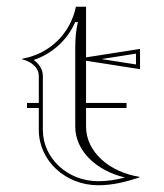

<svg xmlns="http://www.w3.org/2000/svg" viewBox="-20 -545 485 569"><path d="M203 -170C203 -96.9 266.6 -38.7 350.5 -19C323.1 -12 299.2 -8 271 -8C179.9 -8 107 -76.4 107 -160V-320C107 -340.9 93.8 -357.7 79.9 -367.2C136.3 -386.5 179.7 -426.9 203 -479.7H211C204.4 -453.6 203.4 -430.6 203 -403.5ZM280.7 -370 383 -386V-354ZM95 -240H60V-225H95V-160C95 -69 174 4 271 4C315 4 352 -6 393 -19V-21C305 -35 235 -94 235 -170V-225H355V-240H235V-365L395 -340V-400L235 -375V-525H205C188 -444 126 -385 46 -371V-369C72 -363 95 -345 95 -320Z"/></svg>

Font: Sortefax
Style: Medium
Weight: 500
Designer: gluk
Foundry: gluk
Version: Version 0.261